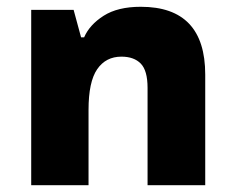

<svg xmlns="http://www.w3.org/2000/svg" viewBox="-20 -546 688 566"><path d="M72 0V-517H197L219 -436H228Q244 -473 285.5 -499.5Q327 -526 395 -526Q585 -526 585 -326V0H415V-287Q415 -338 395 -358.5Q375 -379 338 -379Q292 -379 266.5 -342Q241 -305 241 -222V0Z"/></svg>

Font: Noto Sans Thai UI ExtBd
Style: Regular
Weight: 800
Designer: Monotype Design Team
Foundry: Monotype Imaging Inc.
Version: Version 2.000